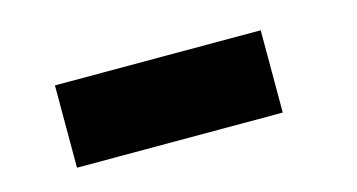

<svg xmlns="http://www.w3.org/2000/svg" viewBox="-35 -867 646 347"><g transform="rotate(-15 288.5 -693.0)"><path d="M77 -616V-770H462V-616Z"/></g></svg>

Font: Coral Pixels
Style: Regular
Weight: 400
Designer: Tanukizamurai
Foundry: TanukiFont
Version: Version 1.000; ttfautohint (v1.8.4.7-5d5b)